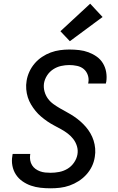

<svg xmlns="http://www.w3.org/2000/svg" viewBox="-20 -1011 640 1039"><path d="M254 8Q226 8 199 5Q172 2 147.5 -6.5Q123 -15 101.5 -30Q80 -45 66 -66.5Q52 -88 47 -114.5Q42 -141 47 -168Q47 -171 47.5 -173.5Q48 -176 49 -178H144Q144 -177 143.5 -175.5Q143 -174 143 -173Q141 -158 143.5 -143.5Q146 -129 153.5 -117Q161 -105 172 -97Q183 -89 196.5 -84Q210 -79 224.5 -77.5Q239 -76 254 -76Q277 -76 300.5 -80.5Q324 -85 345 -97.5Q366 -110 380.5 -131Q395 -152 399 -175Q403 -198 396.5 -219.5Q390 -241 377 -258Q364 -275 347 -288Q330 -301 311 -311.5Q292 -322 273 -332Q254 -342 236.5 -354Q219 -366 202.5 -380Q186 -394 172.5 -410.5Q159 -427 148 -445.5Q137 -464 130.5 -484.5Q124 -505 122 -528Q120 -551 124 -574Q128 -599 139 -623Q150 -647 167.5 -667.5Q185 -688 207.5 -703Q230 -718 254.5 -727Q279 -736 304.5 -739.5Q330 -743 355 -743Q382 -743 408.5 -740Q435 -737 459 -728Q483 -719 503.5 -704.5Q524 -690 537 -668.5Q550 -647 554.5 -621Q559 -595 555 -568Q554 -566 553.5 -563.5Q553 -561 553 -559H457Q457 -560 457.5 -561.5Q458 -563 458 -564Q462 -585 455 -605Q448 -625 433 -637.5Q418 -650 397 -654.5Q376 -659 355 -659Q333 -659 310.5 -654Q288 -649 268 -636Q248 -623 235 -603Q222 -583 218 -560Q215 -537 221 -515.5Q227 -494 239.5 -477Q252 -460 269.5 -447.5Q287 -435 306 -424Q325 -413 343.5 -403Q362 -393 380 -381Q398 -369 414 -355Q430 -341 444 -325Q458 -309 469 -290Q480 -271 486.5 -250.5Q493 -230 495 -207.5Q497 -185 493 -162Q489 -135 477.5 -111Q466 -87 447.5 -66.5Q429 -46 405.5 -31Q382 -16 356.5 -7Q331 2 305 5Q279 8 254 8ZM358 -788 307 -842 468 -991 535 -919Z"/></svg>

Font: Iosevka Curly MdExObl
Style: Regular
Weight: 500
Width: 7
Italic angle: -9°
Monospace: yes
Designer: Belleve Invis
Foundry: Belleve Invis
Version: Version 11.1.0; ttfautohint (v1.8.3)